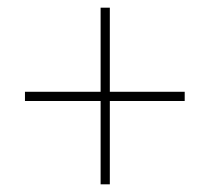

<svg xmlns="http://www.w3.org/2000/svg" viewBox="-20 -603 547 500"><path d="M266 -364H461V-340H266V-123H242V-340H45V-364H242V-583H266Z"/></svg>

Font: Noto Sans Myanmar UI SemiCondensed Thin
Style: Regular
Weight: 100
Width: 4
Designer: Monotype Design Team
Foundry: Monotype Imaging Inc.
Version: Version 2.103; ttfautohint (v1.8.4.7-5d5b)